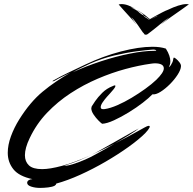

<svg xmlns="http://www.w3.org/2000/svg" viewBox="-20 -891 945 940"><path d="M893 -871Q901 -871 905 -870Q895 -862 869.5 -844.5Q844 -827 816 -807Q788 -787 770 -773Q768 -772 775 -777.5Q782 -783 792 -791.5Q802 -800 809 -806Q790 -794 763 -771.5Q736 -749 716 -734L703 -724Q699 -721 694 -721Q689 -721 686 -724V-725Q685 -727 683 -729Q681 -731 679 -733Q668 -749 652.5 -771.5Q637 -794 623 -806Q629 -797 638 -784Q647 -771 645 -773Q635 -787 617 -806.5Q599 -826 583 -844Q567 -862 561 -869Q565 -870 568 -870.5Q571 -871 575 -871Q592 -871 610.5 -863.5Q629 -856 647 -844Q641 -847 634.5 -850.5Q628 -854 620 -856L644 -843Q652 -839 658 -833Q664 -827 676 -819Q682 -817 686 -813Q685 -812 685 -811.5Q685 -811 689 -808Q694 -804 700 -801Q706 -798 710 -794Q711 -794 711 -794.5Q711 -795 712 -795Q706 -800 699.5 -804.5Q693 -809 686 -813Q686 -816 683 -818Q675 -826 666.5 -831.5Q658 -837 649 -842Q660 -838 671 -830Q687 -820 694 -813.5Q701 -807 708 -802Q709 -802 710.5 -800.5Q712 -799 714 -797Q716 -799 718.5 -800Q721 -801 722 -802Q729 -806 743.5 -814Q758 -822 774.5 -830.5Q791 -839 802 -843Q829 -856 852.5 -863.5Q876 -871 893 -871ZM751 -814 715 -795 744 -809Q749 -811 749.5 -812Q750 -813 751 -814ZM176 29Q152 29 132.5 22.5Q113 16 113 4Q113 -4 121 -9Q129 -14 139 -14Q73 -28 45.5 -62.5Q18 -97 18 -143Q18 -181 33.5 -223.5Q49 -266 74 -306Q127 -391 188.5 -442Q250 -493 325 -535Q306 -526 286.5 -516.5Q267 -507 250 -497Q243 -493 238.5 -493Q234 -493 241 -497Q274 -516 319 -537.5Q364 -559 398 -575Q484 -616 572 -639Q660 -662 726 -662Q765 -662 792 -653Q804 -634 809 -618.5Q814 -603 814 -591Q814 -581 811.5 -574Q809 -567 807 -562Q812 -565 816.5 -572Q821 -579 824 -586Q827 -593 827.5 -598Q828 -603 830 -608Q832 -611 841 -604Q850 -597 858.5 -586Q867 -575 866 -566Q865 -549 849.5 -525Q834 -501 811.5 -478.5Q789 -456 766 -441.5Q743 -427 726 -429Q710 -412 679 -388Q648 -364 610.5 -341Q573 -318 538 -302Q503 -286 480 -285Q475 -288 462 -301Q449 -314 438 -330.5Q427 -347 427 -361Q427 -364 429 -370Q433 -377 446 -396Q459 -415 480.5 -436.5Q502 -458 533 -470Q539 -473 542 -473Q547 -473 543.5 -465Q540 -457 519 -434Q515 -430 503.5 -417Q492 -404 482.5 -390Q473 -376 473 -366Q473 -354 493 -357Q520 -361 554.5 -376Q589 -391 624 -412Q659 -433 691 -456Q723 -479 745 -500Q782 -536 782 -556Q782 -569 770.5 -575Q759 -581 739 -581Q735 -581 729.5 -580.5Q724 -580 718 -579Q660 -571 593.5 -553Q527 -535 458 -505.5Q389 -476 325.5 -434.5Q262 -393 210 -338.5Q158 -284 125 -214Q102 -166 102 -131Q102 -100 121.5 -81.5Q141 -63 186 -63Q224 -63 283.5 -79Q343 -95 426 -132Q407 -123 392 -116.5Q377 -110 366 -105Q357 -101 338.5 -94.5Q320 -88 306 -83.5Q292 -79 294 -79Q311 -79 339.5 -88Q368 -97 397.5 -110Q427 -123 444 -133Q467 -145 492 -159.5Q517 -174 542 -188Q511 -172 481.5 -158Q452 -144 426 -132L448 -143Q455 -147 475.5 -158.5Q496 -170 523 -185.5Q550 -201 578 -216.5Q606 -232 627.5 -244.5Q649 -257 659 -262Q651 -254 617.5 -233Q584 -212 542 -188Q608 -222 688 -267Q702 -275 708 -275Q716 -275 711.5 -265.5Q707 -256 691 -239Q660 -208 609 -171.5Q558 -135 497 -99.5Q436 -64 373 -35.5Q310 -7 255 8V9Q255 13 248 18Q237 24 216 26.5Q195 29 176 29ZM336 -537Q401 -567 474.5 -591Q548 -615 616 -628.5Q684 -642 731 -642Q745 -642 745 -644Q745 -646 738.5 -647.5Q732 -649 725 -648Q696 -646 646.5 -639.5Q597 -633 538 -619Q479 -605 420 -579Q401 -570 378 -559Q355 -548 336 -537Z"/></svg>

Font: Smooch
Style: Regular
Weight: 400
Designer: Robert E. Leuschke
Foundry: Robert E. Leuschke
Version: Version 1.010; ttfautohint (v1.8.3)